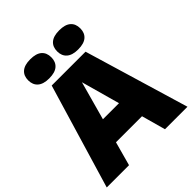

<svg xmlns="http://www.w3.org/2000/svg" viewBox="-257 -1122 1280 1280"><g transform="rotate(-45 382.5 -482.5)"><path d="M2 0 223 -740H542L763 0H551L504 -169.5H258.5L212 0ZM305.5 -339.5H457L381 -613ZM518.5 -785Q464 -785 436.8 -808.8Q409.5 -832.5 409.5 -875Q409.5 -918 436.8 -941.5Q464 -965 518.5 -965Q573.5 -965 600.5 -941.5Q627.5 -918 627.5 -875Q627.5 -832.5 600.5 -808.8Q573.5 -785 518.5 -785ZM245.5 -785Q191 -785 163.8 -808.8Q136.5 -832.5 136.5 -875Q136.5 -918 163.8 -941.5Q191 -965 245.5 -965Q300.5 -965 327.5 -941.5Q354.5 -918 354.5 -875Q354.5 -832.5 327.5 -808.8Q300.5 -785 245.5 -785Z"/></g></svg>

Font: Encode Sans Black
Style: Regular
Weight: 900
Designer: Multiple Designers
Foundry: Impallari Type
Version: Version 3.002; ttfautohint (v1.8.3) -l 8 -r 50 -G 200 -x 14 